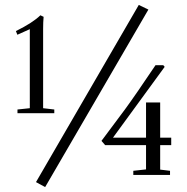

<svg xmlns="http://www.w3.org/2000/svg" viewBox="-20 -719 769 789"><path d="M165.5 49.8 127.9 29.3 550.3 -698.7 589.8 -679.7ZM51.8 -253.9V-269L102.5 -274.4V-599.1L51.3 -576.2L45.4 -591.3Q114.7 -625.5 146 -656.2L159.2 -649.9Q157.2 -627.9 157.2 -600.1V-274.4L203.1 -269V-253.9ZM527.8 0V-17.1L580.1 -22.9V-122.6H412.1L397 -140.1L493.2 -269Q535.2 -326.2 619.1 -451.2H650.9L656.7 -444.3L444.3 -153.3H580.1V-297.9H638.2V-153.3H683.6V-122.6H638.2V-22L678.7 -17.1V0Z"/></svg>

Font: Elstob 10pt
Style: Regular
Weight: 400
Designer: Peter S. Baker
Version: Version 1.015